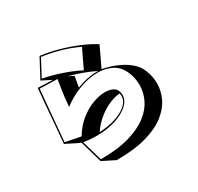

<svg xmlns="http://www.w3.org/2000/svg" viewBox="-183 -1029 1365 1325"><g transform="rotate(-30 500.0 -366.5)"><path d="M285 28 234 -149 225 -151 125 -201Q131 -263 137 -338.5Q143 -414 149.5 -490Q156 -566 162 -626L280 -622L203 -661L283 -811Q355 -802 429.5 -781Q504 -760 570 -732Q636 -704 682 -674L608 -518Q628 -515 664.5 -504.5Q701 -494 741.5 -474.5Q782 -455 816.5 -425Q851 -395 868 -354Q891 -300 891 -242Q891 -184 864.5 -127Q838 -70 779 -23.5Q720 23 623.5 50.5Q527 78 388 78H385ZM568 -719Q509 -748 434.5 -769.5Q360 -791 288 -800L218 -668Q265 -659 315.5 -644Q366 -629 413.5 -610.5Q461 -592 498 -572ZM296 18Q430 18 522.5 -9Q615 -36 672 -80.5Q729 -125 755 -180Q781 -235 781 -292Q781 -321 775.5 -348Q770 -375 759 -400Q734 -459 684 -485Q634 -511 571 -511Q501 -511 424 -482Q347 -453 284 -404Q287 -444 290.5 -475Q294 -506 299 -537.5Q304 -569 311 -611L171 -615Q167 -573 162.5 -521Q158 -469 153 -413Q148 -357 143.5 -304.5Q139 -252 135 -209L257 -185Q296 -250 347.5 -290.5Q399 -331 451.5 -350Q504 -369 547 -369Q581 -369 605.5 -358Q630 -347 638 -326Q645 -309 645 -292Q645 -250 606.5 -214.5Q568 -179 500.5 -157.5Q433 -136 347 -136Q323 -136 297.5 -138Q272 -140 246 -144L293 18ZM581 -519Q537 -541 485.5 -560Q434 -579 380 -593L424 -571L409 -486Q449 -502 489.5 -510.5Q530 -519 569 -519ZM632 -311Q595 -308 550 -289.5Q505 -271 460.5 -236Q416 -201 379 -148Q455 -152 512.5 -171.5Q570 -191 602.5 -221.5Q635 -252 635 -289Q635 -301 632 -311Z"/></g></svg>

Font: Rampart One
Style: Regular
Weight: 400
Designer: Fontworks Inc.
Foundry: Fontworks Inc.
Version: Version 1.100